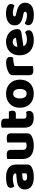

<svg xmlns="http://www.w3.org/2000/svg" viewBox="1444 -2078 650 3579"><g transform="rotate(-90 1769.5 -288.0)"><path d="M260 -108Q277 -108 297.5 -111.5Q318 -115 328 -121V-201L256 -195Q228 -193 210 -183Q192 -173 192 -153Q192 -133 207.5 -120.5Q223 -108 260 -108ZM252 -501Q306 -501 350.5 -490Q395 -479 426.5 -456.5Q458 -434 475 -399.5Q492 -365 492 -318V-94Q492 -68 477.5 -51.5Q463 -35 443 -23Q378 16 260 16Q207 16 164.5 6Q122 -4 91.5 -24Q61 -44 44.5 -75Q28 -106 28 -147Q28 -216 69 -253Q110 -290 196 -299L327 -313V-320Q327 -349 301.5 -361.5Q276 -374 228 -374Q190 -374 154 -366Q118 -358 89 -346Q76 -355 67 -373.5Q58 -392 58 -412Q58 -438 70.5 -453.5Q83 -469 109 -480Q138 -491 177.5 -496Q217 -501 252 -501Z M596 -479Q606 -482 627.5 -485Q649 -488 672 -488Q694 -488 711.5 -485Q729 -482 741 -473Q753 -464 759.5 -448.5Q766 -433 766 -408V-193Q766 -152 786 -134.5Q806 -117 844 -117Q867 -117 881.5 -121Q896 -125 904 -129V-479Q914 -482 935.5 -485Q957 -488 980 -488Q1002 -488 1019.5 -485Q1037 -482 1049 -473Q1061 -464 1067.5 -448.5Q1074 -433 1074 -408V-104Q1074 -54 1032 -29Q997 -7 948.5 4.5Q900 16 843 16Q789 16 743.5 4Q698 -8 665 -33Q632 -58 614 -97.5Q596 -137 596 -193Z M1348 -167Q1348 -141 1364.5 -130Q1381 -119 1411 -119Q1426 -119 1442 -121.5Q1458 -124 1470 -128Q1479 -117 1485.5 -103.5Q1492 -90 1492 -71Q1492 -33 1463.5 -9Q1435 15 1363 15Q1275 15 1227.5 -25Q1180 -65 1180 -155V-583Q1191 -586 1211.5 -589.5Q1232 -593 1255 -593Q1299 -593 1323.5 -577.5Q1348 -562 1348 -512V-448H1479Q1485 -437 1490.5 -420.5Q1496 -404 1496 -384Q1496 -349 1480.5 -333.5Q1465 -318 1439 -318H1348Z M2075 -243Q2075 -181 2056 -132.5Q2037 -84 2002.5 -51Q1968 -18 1920 -1Q1872 16 1813 16Q1754 16 1706 -2Q1658 -20 1623.5 -53.5Q1589 -87 1570 -135Q1551 -183 1551 -243Q1551 -302 1570 -350Q1589 -398 1623.5 -431.5Q1658 -465 1706 -483Q1754 -501 1813 -501Q1872 -501 1920 -482.5Q1968 -464 2002.5 -430.5Q2037 -397 2056 -349Q2075 -301 2075 -243ZM1725 -243Q1725 -182 1748.5 -149.5Q1772 -117 1814 -117Q1856 -117 1878.5 -150Q1901 -183 1901 -243Q1901 -303 1878 -335.5Q1855 -368 1813 -368Q1771 -368 1748 -335.5Q1725 -303 1725 -243Z M2328 -1Q2318 2 2296.5 5Q2275 8 2252 8Q2230 8 2212.5 5Q2195 2 2183 -7Q2171 -16 2164.5 -31.5Q2158 -47 2158 -72V-372Q2158 -395 2166.5 -411.5Q2175 -428 2191 -441Q2207 -454 2230.5 -464.5Q2254 -475 2281 -483Q2308 -491 2337 -495.5Q2366 -500 2395 -500Q2443 -500 2471 -481.5Q2499 -463 2499 -421Q2499 -407 2495 -393.5Q2491 -380 2485 -369Q2464 -369 2442 -367Q2420 -365 2399 -361Q2378 -357 2359.5 -352.5Q2341 -348 2328 -342Z M2807 16Q2748 16 2697.5 -0.5Q2647 -17 2609.5 -50Q2572 -83 2550.5 -133Q2529 -183 2529 -250Q2529 -316 2550.5 -363.5Q2572 -411 2607 -441.5Q2642 -472 2687 -486.5Q2732 -501 2779 -501Q2832 -501 2875.5 -485Q2919 -469 2950.5 -441Q2982 -413 2999.5 -374Q3017 -335 3017 -289Q3017 -255 2998 -237Q2979 -219 2945 -214L2698 -177Q2709 -144 2743 -127.5Q2777 -111 2821 -111Q2862 -111 2898.5 -121.5Q2935 -132 2958 -146Q2974 -136 2985 -118Q2996 -100 2996 -80Q2996 -35 2954 -13Q2922 4 2882 10Q2842 16 2807 16ZM2779 -377Q2755 -377 2737.5 -369Q2720 -361 2709 -348.5Q2698 -336 2692.5 -320.5Q2687 -305 2686 -289L2857 -317Q2854 -337 2835 -357Q2816 -377 2779 -377Z M3509 -145Q3509 -69 3452 -26Q3395 17 3284 17Q3242 17 3206 11Q3170 5 3144.5 -7.5Q3119 -20 3104.5 -39Q3090 -58 3090 -84Q3090 -108 3100 -124.5Q3110 -141 3124 -152Q3153 -136 3190.5 -123.5Q3228 -111 3277 -111Q3308 -111 3324.5 -120Q3341 -129 3341 -144Q3341 -158 3329 -166Q3317 -174 3289 -179L3259 -185Q3172 -202 3129.5 -238.5Q3087 -275 3087 -343Q3087 -380 3103 -410Q3119 -440 3148 -460Q3177 -480 3217.5 -491Q3258 -502 3307 -502Q3344 -502 3376.5 -496.5Q3409 -491 3433 -480Q3457 -469 3471 -451.5Q3485 -434 3485 -410Q3485 -387 3476.5 -370.5Q3468 -354 3455 -343Q3447 -348 3431 -353.5Q3415 -359 3396 -363.5Q3377 -368 3357.5 -371Q3338 -374 3322 -374Q3289 -374 3271 -366.5Q3253 -359 3253 -343Q3253 -332 3263 -325Q3273 -318 3301 -312L3332 -305Q3428 -283 3468.5 -244.5Q3509 -206 3509 -145Z"/></g></svg>

Font: Baloo Bhai
Style: Regular
Weight: 400
Designer: Supriya Tembe, Noopur Datye and Ek Type
Foundry: Ek Type
Version: Version 1.100;PS 1.000;hotconv 1.0.88;makeotf.lib2.5.647800;